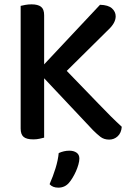

<svg xmlns="http://www.w3.org/2000/svg" viewBox="-20 -634 613 883"><path d="M183 -274V-1Q175 1 162 4Q149 7 133 7Q102 7 88.5 -4.5Q75 -16 75 -43V-607Q83 -609 96.5 -611.5Q110 -614 125 -614Q154 -614 168.5 -603Q183 -592 183 -564V-338L440 -612Q478 -611 495 -595.5Q512 -580 512 -559Q512 -528 477 -496L287 -308Q370 -223 432.5 -157.5Q495 -92 540 -51Q538 -23 521.5 -7.5Q505 8 482 8Q458 8 441.5 -5Q425 -18 408 -35ZM297 207Q278 229 248 229Q222 229 208 213Q224 177 235.5 139.5Q247 102 250 70Q274 59 299 59Q319 59 332 68Q345 77 345 95Q345 107 340.5 123Q336 139 329 154.5Q322 170 313.5 184Q305 198 297 207Z"/></svg>

Font: Baloo Bhaina 2 Medium
Style: Regular
Weight: 500
Designer: Yesha Goshar, Manish Minz, Shuchita Grover and Ek Type
Foundry: Ek Type
Version: Version 1.640;hotconv 1.0.111;makeotfexe 2.5.65597; ttfautoh